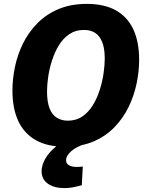

<svg xmlns="http://www.w3.org/2000/svg" viewBox="-20 -741 753 988"><path d="M314 14Q223 14 163 -20.5Q103 -55 73.5 -119.5Q44 -184 44 -275Q44 -334 57 -397Q70 -460 98.5 -517.5Q127 -575 172 -621Q217 -667 280.5 -694Q344 -721 427 -721Q518 -721 577.5 -687Q637 -653 666.5 -589Q696 -525 696 -433Q696 -374 683 -311.5Q670 -249 642 -191Q614 -133 569 -86.5Q524 -40 461 -13Q398 14 314 14ZM329 -120Q372 -120 404 -142Q436 -164 458 -200Q480 -236 493.5 -279Q507 -322 513 -364Q519 -406 519 -439Q519 -493 505.5 -525.5Q492 -558 468.5 -572.5Q445 -587 412 -587Q369 -587 337 -565.5Q305 -544 283 -508Q261 -472 247.5 -429.5Q234 -387 228 -345.5Q222 -304 222 -271Q222 -217 235 -183.5Q248 -150 272.5 -135Q297 -120 329 -120ZM312 227Q258 227 226 204Q194 181 194 140Q194 109 213.5 75Q233 41 271.5 10Q310 -21 370 -42L419 0Q374 13 347 36.5Q320 60 320 84Q320 101 335 109.5Q350 118 375 118Q382 118 390 117.5Q398 117 406 116L401 212Q377 219 354.5 223Q332 227 312 227Z"/></svg>

Font: Bitter Thin ExtraBold
Style: Italic
Weight: 800
Italic angle: -9°
Version: Version 2.002